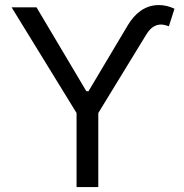

<svg xmlns="http://www.w3.org/2000/svg" viewBox="-20 -757 746 777"><path d="M127.8 -727.3 329.5 -387.8H338.1L497.2 -654.8Q507.8 -672.6 520.8 -687.5Q533.7 -702.4 549.4 -713.4Q565 -724.4 583.5 -730.5Q601.9 -736.5 623.2 -736.5Q654.8 -736.5 686.1 -721.6L663.4 -650.6Q644.2 -657.7 631.4 -657.7Q615.1 -657.7 600.3 -648.4Q585.6 -639.2 572.4 -617.9L377.8 -299.7V0H289.8V-299.7L27 -727.3Z"/></svg>

Font: Inter P
Style: Regular
Weight: 400
Designer: Rasmus Andersson
Foundry: rsms
Version: Version 3.018;git-588b23468